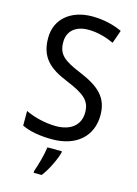

<svg xmlns="http://www.w3.org/2000/svg" viewBox="-138 -797 776 1091"><g transform="rotate(15 249.5 -251.5)"><path d="M455 -193C455 -298 396 -349 282 -397C178 -440 143 -468 143 -541C143 -602 185 -645 264 -645C317 -645 369 -630 415 -609L442 -686C395 -708 335 -724 265 -724C140 -724 53 -652 54 -540C54 -428 112 -375 221 -331C332 -285 367 -254 367 -185C367 -116 318 -68 226 -68C162 -68 93 -86 46 -109V-23C90 -1 153 10 225 10C365 10 455 -68 455 -193ZM296 70V61H211C206 103 186 175 173 209V221H220C253 179 285 111 296 70Z"/></g></svg>

Font: Noto Sans Khmer UI SemiCondensed
Style: Regular
Weight: 400
Width: 4
Designer: Danh Hong and the Monotype Design Team
Foundry: Monotype Imaging Inc.
Version: Version 2.002